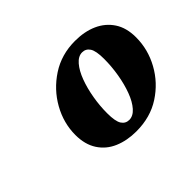

<svg xmlns="http://www.w3.org/2000/svg" viewBox="-86 -895 629 629"><g transform="rotate(-45 228.5 -581.0)"><path d="M240 -405Q197 -405 163 -419.5Q129 -434 109.5 -464Q90 -494 90 -538Q90 -593 118 -643Q146 -693 195 -725Q244 -757 307 -757Q351 -757 384.5 -742Q418 -727 437.5 -697.5Q457 -668 457 -624Q457 -568 429.5 -518Q402 -468 353.5 -436.5Q305 -405 240 -405ZM250 -448Q268 -448 283.5 -465.5Q299 -483 310 -512.5Q321 -542 327 -577.5Q333 -613 333 -648Q333 -685 323.5 -699.5Q314 -714 297 -714Q279 -714 263.5 -696Q248 -678 237 -648.5Q226 -619 220 -584Q214 -549 214 -515Q214 -477 223.5 -462.5Q233 -448 250 -448Z"/></g></svg>

Font: Source Serif 4 Black
Style: Italic
Weight: 900
Italic angle: -12°
Designer: Frank Grießhammer
Foundry: Adobe Systems Incorporated
Version: Version 4.004;hotconv 1.0.116;makeotfexe 2.5.65601